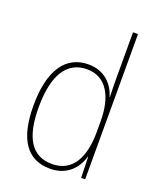

<svg xmlns="http://www.w3.org/2000/svg" viewBox="-142 -847 779 944"><g transform="rotate(20 247.0 -375.0)"><path d="M234 10C325 10 372 -49 389 -109H391L394 0H415V-760H389V-517C389 -486 390 -456 391 -422H389C373 -481 323 -537 239 -537C119 -537 52 -439 52 -255C52 -82 111 10 234 10ZM235 -15C127 -15 79 -100 79 -255C79 -425 135 -512 240 -512C337 -512 389 -429 389 -294V-239C389 -101 340 -15 235 -15Z"/></g></svg>

Font: Noto Sans Oriya Cond Thin
Style: Regular
Weight: 100
Width: 3
Designer: Amélie Bonet and Sol Matas
Foundry: Google LLC
Version: Version 2.006